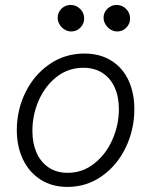

<svg xmlns="http://www.w3.org/2000/svg" viewBox="-20 -736 601 764"><path d="M46.9 -218.3Q46.9 -298.3 81.3 -368.4Q115.7 -438.5 177.2 -480.7Q238.8 -522.9 315.4 -522.9Q377.9 -522.9 423.1 -494.6Q468.3 -466.3 491.5 -416Q514.6 -365.7 514.6 -301.8Q514.6 -221.2 480.7 -149.9Q446.8 -78.6 385.7 -35.4Q324.7 7.8 248.5 7.8Q186.5 7.8 140.9 -21.7Q95.2 -51.3 71 -102.5Q46.9 -153.8 46.9 -218.3ZM453.1 -301.8Q453.1 -350.1 436.5 -387.5Q419.9 -424.8 387.9 -445.6Q356 -466.3 311.5 -466.3Q252 -466.3 205.8 -430.4Q159.7 -394.5 134.3 -336.7Q108.9 -278.8 108.9 -215.3Q108.9 -166.5 125.2 -128.9Q141.6 -91.3 173.3 -69.8Q205.1 -48.3 249.5 -48.3Q308.1 -48.3 354.7 -85Q401.4 -121.6 427.2 -180.2Q453.1 -238.8 453.1 -301.8ZM392.1 -665.5Q392.1 -686.5 407.5 -701.4Q422.9 -716.3 443.8 -716.3Q466.3 -716.3 481.9 -700.4Q497.6 -684.6 497.6 -662.1Q497.6 -641.6 482.9 -626.2Q468.3 -610.8 446.3 -610.8Q432.6 -610.8 420.2 -618.4Q407.7 -626 399.9 -638.7Q392.1 -651.4 392.1 -665.5ZM209.5 -665.5Q209.5 -686.5 224.6 -701.4Q239.7 -716.3 260.7 -716.3Q283.2 -716.3 299.1 -700.4Q314.9 -684.6 314.9 -662.1Q314.9 -641.6 300 -626.2Q285.2 -610.8 263.7 -610.8Q250 -610.8 237.3 -618.4Q224.6 -626 217 -638.7Q209.5 -651.4 209.5 -665.5Z"/></svg>

Font: Reddit Sans Fudge Light Italic
Style: Regular
Weight: 300
Italic angle: -11.25°
Designer: Stephen Hutchings
Version: Version 1.013